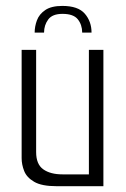

<svg xmlns="http://www.w3.org/2000/svg" viewBox="-20 -642 436 662"><path d="M195.1 -621.6Q249.4 -621.6 272.5 -594.7Q295.6 -567.8 295.6 -529.7H263.4Q263.2 -556.8 248.2 -575.5Q233.2 -594.2 195.5 -594.2Q160.4 -594.2 146.2 -574.7Q131.9 -555.3 131.9 -529.7H99.5Q99.5 -550.8 107.4 -572.1Q115.4 -593.4 136.3 -607.5Q157.2 -621.6 195.1 -621.6ZM175.3 0Q123.6 0 97.8 -15.2Q71.9 -30.3 63.3 -52.6Q54.6 -74.8 54.6 -96.8V-470H104.6V-117.5Q104.6 -75.6 129.2 -58.2Q153.7 -40.8 195.3 -40.8H286.5V-470H336.5V0Z"/></svg>

Font: Smooch Sans Thin
Style: Regular
Weight: 100
Designer: Robert E. Leuschke
Foundry: Robert E. Leuschke
Version: Version 1.010